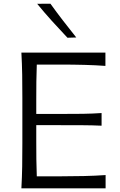

<svg xmlns="http://www.w3.org/2000/svg" viewBox="-20 -1032 659 1052"><path d="M97.2 0Q100.6 -62.5 101.6 -120.1Q102.5 -177.7 102.5 -246.6V-495.6Q102.5 -564.9 101.6 -622.8Q100.6 -680.7 97.2 -743.7H557.6V-670.9Q504.4 -674.8 443.8 -676.5Q383.3 -678.2 300.8 -678.2H181.6Q179.7 -630.9 179.2 -584.5Q178.7 -538.1 178.7 -484.4V-407.7H308.6Q381.3 -407.7 434.3 -408.4Q487.3 -409.2 536.6 -412.6V-343.3Q484.4 -345.7 431.6 -345.9Q378.9 -346.2 307.6 -346.2H178.7V-257.8Q178.7 -204.6 179.2 -158.7Q179.7 -112.8 181.6 -65.9H307.6Q377 -65.9 439 -67.4Q501 -68.8 558.6 -72.8V0ZM349.6 -825.2Q306.2 -871.1 264.4 -917.2Q222.7 -963.4 183.6 -1011.2L256.3 -1011.7Q289.6 -965.3 325.2 -919.2Q360.8 -873 397.9 -826.7Z"/></svg>

Font: Pinar-FD Regular
Style: FD-Regular
Weight: 400
Designer: Amin Abedi
Version: Version 3.000